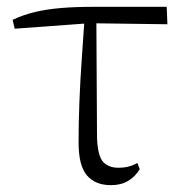

<svg xmlns="http://www.w3.org/2000/svg" viewBox="-20 -528 535 562"><path d="M23 -444 17 -470Q49 -485 83 -493Q117 -501 158 -504.5Q199 -508 252 -508H468L470 -457L242 -460ZM305 14Q259 14 234.5 -14.5Q210 -43 210 -111Q210 -170 212.5 -232.5Q215 -295 219.5 -358Q224 -421 228 -481H262L264 -125Q266 -71 282 -54Q298 -37 326 -37Q343 -37 356.5 -40.5Q370 -44 382 -51L389 -33Q376 -11 355 1.5Q334 14 305 14Z"/></svg>

Font: Noto Serif KR
Style: Regular
Weight: 200
Designer: Ryoko NISHIZUKA 西塚涼子 (kana & ideographs); Frank Grießhammer (Latin, Greek & Cyrillic); Wenlong ZHANG 张文龙 (bopomofo); San
Foundry: Adobe
Version: Version 2.001;hotconv 1.1.0;makeotfexe 2.6.0